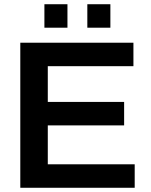

<svg xmlns="http://www.w3.org/2000/svg" viewBox="-20 -888 712 908"><path d="M76 0V-686H611V-575H206V-406H567V-295H206V-111H617V0ZM190 -757V-868H299V-757ZM393 -757V-868H502V-757Z"/></svg>

Font: Archivo SemiBold SemiBold
Style: Regular
Weight: 600
Version: Version 2.001